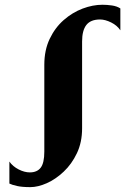

<svg xmlns="http://www.w3.org/2000/svg" viewBox="-20 -775 546 808"><path d="M107.5 12.5Q73.5 12.5 52 7.8Q30.5 3 19.5 -2.5V-95Q34 -74.5 58.5 -62Q83 -49.5 105.5 -49.5Q136 -49.5 151.2 -69.2Q166.5 -89 166.5 -137V-502.5Q166.5 -564 189 -611.2Q211.5 -658.5 248 -690.5Q284.5 -722.5 327.5 -738.8Q370.5 -755 411 -755Q430.5 -755 451.2 -752Q472 -749 486.5 -739.5V-647.5Q473 -668 447.8 -680.5Q422.5 -693 401 -693Q361.5 -693 343.5 -670Q325.5 -647 325.5 -600.5V-235Q325.5 -176.5 303.8 -130.5Q282 -84.5 248 -52.5Q214 -20.5 176.8 -4Q139.5 12.5 107.5 12.5Z"/></svg>

Font: Merriweather 120pt
Style: Bold
Weight: 700
Designer: Eben Sorkin
Foundry: Eben Sorkin
Version: Version 2.100